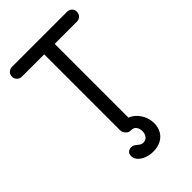

<svg xmlns="http://www.w3.org/2000/svg" viewBox="-262 -788 1060 1060"><g transform="rotate(-45 268.0 -258.5)"><path d="M54 -623Q38 -623 26.5 -634Q15 -645 15 -662Q15 -679 26.5 -689.5Q38 -700 54 -700H483Q500 -700 511 -689.5Q522 -679 522 -662Q522 -645 511 -634Q500 -623 483 -623ZM268 10Q251 10 239.5 -2Q228 -14 228 -31V-657H310V-31Q310 -14 298.5 -2Q287 10 268 10ZM275 183Q247 183 223 174Q199 165 184.5 149Q170 133 170 114Q170 95 181 87Q192 79 204 79Q214 79 221 82.5Q228 86 234 91Q242 98 250.5 103.5Q259 109 271 109Q289 109 300.5 95.5Q312 82 312 60Q312 42 302.5 27Q293 12 268 12Q251 12 243 1Q235 -10 235 -20Q235 -34 246.5 -43Q258 -52 280 -52Q309 -52 333.5 -34.5Q358 -17 373.5 12Q389 41 389 76Q389 108 374.5 132.5Q360 157 334.5 170Q309 183 275 183Z"/></g></svg>

Font: National Park
Style: Regular
Weight: 400
Designer: Andrea Herstowski, Ben Hoepner
Version: Version 1.009